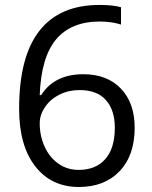

<svg xmlns="http://www.w3.org/2000/svg" viewBox="-20 -744 612 774"><path d="M57.1 -305.2Q57.1 -515.6 138.9 -619.9Q220.7 -724.1 380.9 -724.1Q436 -724.1 467.8 -714.8V-645Q430.2 -657.2 381.8 -657.2Q267.1 -657.2 206.5 -585.7Q146 -514.2 140.1 -360.8H146Q199.7 -444.8 315.9 -444.8Q412.1 -444.8 467.5 -386.7Q522.9 -328.6 522.9 -229Q522.9 -117.7 462.2 -54Q401.4 9.8 297.9 9.8Q187 9.8 122.1 -73.5Q57.1 -156.7 57.1 -305.2ZM296.9 -59.1Q366.2 -59.1 404.5 -102.8Q442.9 -146.5 442.9 -229Q442.9 -299.8 407.2 -340.3Q371.6 -380.9 300.8 -380.9Q256.8 -380.9 220.2 -362.8Q183.6 -344.7 161.9 -313Q140.1 -281.2 140.1 -247.1Q140.1 -196.8 159.7 -153.3Q179.2 -109.9 215.1 -84.5Q251 -59.1 296.9 -59.1Z"/></svg>

Font: f01333215
Style: Regular
Weight: 400
Foundry: Ascender Corporation
Version: Version 1.10